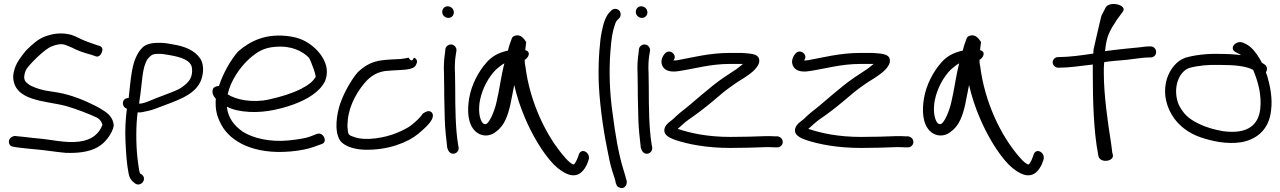

<svg xmlns="http://www.w3.org/2000/svg" viewBox="-20 -741 6508 976"><path d="M558 -106C554 -143 530 -165 503 -181C493 -188 480 -196 465 -203C411 -230 344 -259 272 -271L209 -281C180 -287 142 -300 126 -312C110 -324 103 -331 103 -352C104 -361 106 -372 112 -385C117 -396 137 -419 169 -450C201 -480 226 -499 242 -505C268 -515 289 -520 312 -513L346 -499C373 -484 408 -472 443 -463L463 -456C481 -447 495 -463 499 -480C503 -490 501 -505 481 -509L460 -516C447 -521 434 -525 421 -530C395 -539 374 -553 343 -564H342C293 -577 248 -571 205 -554C176 -543 147 -519 112 -484C83 -449 66 -422 59 -404C52 -386 48 -369 47 -354C47 -225 212 -230 316 -202C371 -186 433 -162 473 -143C489 -133 494 -126 501 -107C485 -64 450 -29 381 -21C311 -13 245 -31 177 -37C138 -40 101 -46 72 -48L54 -50C53 -50 40 -46 36 -42C22 -32 23 -14 31 -3C35 1 40 4 48 5L65 8C93 11 129 16 169 19C215 23 267 32 315 36H316C434 40 491 10 528 -39C540 -55 556 -81 558 -104Z M618 -192 625 -188C618 -135 615 -77 618 -19C621 39 624 93 634 142C639 168 651 180 666 191C695 213 732 168 699 145L692 141C687 131 685 107 682 88C672 18 670 -72 677 -147L680 -170C691 -169 703 -170 717 -174C736 -177 760 -184 782 -193C863 -225 963 -251 998 -324C1014 -357 1020 -410 998 -443C970 -485 920 -506 855 -516C832 -520 810 -525 778 -523C746 -523 719 -514 705 -500C646 -443 646 -336 634 -243C632 -243 628 -242 626 -242C598 -236 600 -204 617 -192ZM693 -256C703 -324 702 -399 731 -442C747 -459 753 -467 780 -467H781C803 -469 818 -464 841 -461C899 -451 951 -436 956 -394C961 -345 937 -321 908 -300C885 -282 846 -270 808 -255C788 -247 770 -241 747 -231C724 -222 707 -214 687 -214C688 -227 691 -242 693 -256Z M1064 -292C1053 -269 1067 -250 1077 -239C1073 -184 1083 -148 1105 -107C1152 -19 1273 45 1456 29C1511 24 1546 16 1574 6L1613 -8C1649 -17 1625 -70 1594 -61H1593L1554 -46C1531 -38 1495 -32 1446 -27C1350 -18 1266 -39 1215 -71C1170 -102 1139 -142 1133 -199C1161 -184 1197 -175 1249 -172C1335 -168 1411 -189 1469 -209C1540 -235 1605 -272 1633 -330V-331C1658 -394 1624 -452 1591 -486C1561 -516 1524 -544 1461 -555C1332 -576 1250 -531 1190 -479C1151 -434 1114 -368 1093 -304C1077 -304 1067 -296 1064 -292ZM1137 -262 1138 -264C1152 -329 1199 -399 1248 -443C1286 -476 1320 -499 1380 -503C1464 -510 1518 -480 1550 -448C1558 -439 1595 -341 1582 -347C1570 -325 1543 -306 1515 -292V-291H1514C1467 -267 1410 -249 1346 -235C1263 -217 1178 -234 1137 -262Z M1748 -81C1745 -94 1746 -111 1748 -132C1756 -210 1800 -286 1849 -336C1875 -360 1900 -374 1938 -380C1951 -381 1965 -382 1977 -383C2000 -385 2039 -385 2061 -390C2068 -393 2090 -394 2097 -417C2104 -430 2098 -443 2084 -448C2076 -429 2069 -429 2057 -448C2041 -445 2038 -443 2016 -441C1985 -439 1957 -439 1925 -435C1867 -429 1827 -402 1796 -371C1763 -331 1728 -268 1710 -216C1692 -163 1677 -76 1709 -26C1730 2 1779 18 1831 20C1951 24 2053 -17 2105 -60C2130 -81 2163 -109 2176 -135C2181 -146 2186 -167 2166 -175C2152 -181 2129 -163 2129 -163C2117 -144 2093 -122 2069 -103C2051 -90 2025 -77 1996 -65C1941 -42 1840 -22 1779 -45C1755 -53 1750 -56 1748 -78Z M2259 -650C2275 -650 2287 -662 2287 -678C2287 -695 2273 -709 2256 -709C2239 -709 2228 -696 2228 -680C2228 -663 2243 -650 2259 -650ZM2253 8C2256 19 2260 29 2268 35C2289 51 2317 30 2311 6L2309 -4C2295 -86 2294 -200 2294 -295C2294 -320 2293 -343 2293 -365V-366C2291 -401 2292 -435 2297 -463L2300 -482C2302 -491 2298 -499 2294 -504C2277 -526 2247 -512 2244 -492V-491L2242 -471C2237 -440 2235 -404 2237 -364C2237 -342 2238 -320 2238 -295C2238 -270 2238 -244 2239 -216L2241 -132C2242 -93 2249 -23 2253 6Z M2420 -232C2432 -291 2463 -349 2501 -387C2517 -400 2528 -411 2544 -419C2527 -356 2519 -283 2503 -218C2494 -178 2466 -107 2446 -110C2443 -110 2440 -111 2435 -114C2415 -136 2411 -187 2420 -232ZM2650 -486C2651 -502 2654 -515 2655 -527C2645 -543 2627 -568 2600 -560C2591 -558 2587 -554 2583 -549C2578 -537 2567 -506 2562 -484C2509 -472 2478 -452 2452 -422C2413 -378 2377 -312 2365 -242C2354 -177 2358 -112 2395 -75C2422 -48 2467 -42 2503 -73C2545 -103 2562 -156 2574 -208C2580 -241 2588 -274 2594 -309C2607 -252 2625 -197 2648 -143C2683 -60 2738 37 2796 96C2823 123 2851 140 2873 147C2926 162 2951 121 2964 94L2972 72C2985 34 2930 3 2920 52L2912 72C2907 83 2902 91 2896 96H2895V94H2891L2890 93C2884 91 2871 81 2855 63C2753 -51 2673 -227 2651 -402C2648 -415 2647 -425 2647 -437C2663 -444 2684 -477 2650 -486Z M3126 211C3148 224 3169 205 3166 179L3162 166C3160 158 3155 139 3146 111C3123 34 3107 -63 3094 -165C3079 -268 3075 -380 3083 -480C3088 -544 3092 -577 3107 -619C3111 -631 3115 -636 3117 -638L3127 -648C3132 -653 3135 -660 3135 -668C3135 -685 3122 -696 3107 -696C3099 -696 3093 -693 3088 -688L3079 -679C3057 -657 3046 -617 3039 -580C3034 -558 3030 -526 3027 -485C3024 -445 3022 -398 3023 -342C3025 -234 3046 -84 3065 8C3074 58 3083 98 3092 127C3102 160 3108 172 3110 189C3110 190 3111 190 3111 191C3117 209 3120 208 3126 211Z M3243 -650C3259 -650 3271 -662 3271 -678C3271 -695 3257 -709 3240 -709C3223 -709 3212 -696 3212 -680C3212 -663 3227 -650 3243 -650ZM3237 8C3240 19 3244 29 3252 35C3273 51 3301 30 3295 6L3293 -4C3279 -86 3278 -200 3278 -295C3278 -320 3277 -343 3277 -365V-366C3275 -401 3276 -435 3281 -463L3284 -482C3286 -491 3282 -499 3278 -504C3261 -526 3231 -512 3228 -492V-491L3226 -471C3221 -440 3219 -404 3221 -364C3221 -342 3222 -320 3222 -295C3222 -270 3222 -244 3223 -216L3225 -132C3226 -93 3233 -23 3237 6Z M3752 -472H3690C3585 -472 3497 -448 3424 -435C3416 -434 3410 -433 3403 -434C3427 -460 3384 -498 3359 -468C3348 -455 3333 -428 3350 -401C3365 -377 3398 -374 3433 -380C3513 -392 3591 -416 3690 -416H3757C3743 -405 3730 -393 3712 -382L3662 -349C3581 -294 3509 -223 3437 -168C3423 -156 3412 -146 3402 -136C3387 -123 3365 -112 3358 -87C3350 -51 3392 -38 3411 -30C3480 -7 3573 11 3693 11C3757 11 3825 9 3871 7C3892 7 3908 7 3916 8H3929C3945 10 3959 -4 3959 -19C3959 -36 3946 -45 3934 -48H3919C3910 -49 3894 -49 3871 -49C3825 -47 3757 -45 3693 -45C3580 -45 3493 -63 3425 -86C3441 -99 3457 -116 3479 -132C3519 -159 3566 -195 3604 -227L3661 -275C3696 -302 3723 -321 3761 -344C3788 -362 3831 -390 3839 -424C3846 -469 3799 -468 3752 -472Z M4416 -472H4354C4249 -472 4161 -448 4088 -435C4080 -434 4074 -433 4067 -434C4091 -460 4048 -498 4023 -468C4012 -455 3997 -428 4014 -401C4029 -377 4062 -374 4097 -380C4177 -392 4255 -416 4354 -416H4421C4407 -405 4394 -393 4376 -382L4326 -349C4245 -294 4173 -223 4101 -168C4087 -156 4076 -146 4066 -136C4051 -123 4029 -112 4022 -87C4014 -51 4056 -38 4075 -30C4144 -7 4237 11 4357 11C4421 11 4489 9 4535 7C4556 7 4572 7 4580 8H4593C4609 10 4623 -4 4623 -19C4623 -36 4610 -45 4598 -48H4583C4574 -49 4558 -49 4535 -49C4489 -47 4421 -45 4357 -45C4244 -45 4157 -63 4089 -86C4105 -99 4121 -116 4143 -132C4183 -159 4230 -195 4268 -227L4325 -275C4360 -302 4387 -321 4425 -344C4452 -362 4495 -390 4503 -424C4510 -469 4463 -468 4416 -472Z M4732 -232C4744 -291 4775 -349 4813 -387C4829 -400 4840 -411 4856 -419C4839 -356 4831 -283 4815 -218C4806 -178 4778 -107 4758 -110C4755 -110 4752 -111 4747 -114C4727 -136 4723 -187 4732 -232ZM4962 -486C4963 -502 4966 -515 4967 -527C4957 -543 4939 -568 4912 -560C4903 -558 4899 -554 4895 -549C4890 -537 4879 -506 4874 -484C4821 -472 4790 -452 4764 -422C4725 -378 4689 -312 4677 -242C4666 -177 4670 -112 4707 -75C4734 -48 4779 -42 4815 -73C4857 -103 4874 -156 4886 -208C4892 -241 4900 -274 4906 -309C4919 -252 4937 -197 4960 -143C4995 -60 5050 37 5108 96C5135 123 5163 140 5185 147C5238 162 5263 121 5276 94L5284 72C5297 34 5242 3 5232 52L5224 72C5219 83 5214 91 5208 96H5207V94H5203L5202 93C5196 91 5183 81 5167 63C5065 -51 4985 -227 4963 -402C4960 -415 4959 -425 4959 -437C4975 -444 4996 -477 4962 -486Z M5366 -451H5359C5343 -451 5331 -438 5331 -424C5331 -409 5345 -397 5359 -397H5367C5418 -397 5471 -406 5535 -413V-374C5535 -234 5539 -76 5562 43L5564 54C5574 90 5645 80 5637 45L5634 35C5633 30 5632 13 5628 -13C5612 -115 5591 -255 5591 -373C5591 -391 5591 -408 5593 -425C5627 -431 5667 -433 5708 -437C5750 -442 5794 -449 5820 -449H5829C5844 -449 5857 -460 5857 -476C5857 -492 5846 -505 5829 -505H5820C5803 -505 5778 -501 5778 -501C5738 -497 5662 -490 5596 -481C5596 -483 5598 -483 5598 -485V-486C5605 -557 5620 -583 5657 -640L5688 -682C5712 -715 5623 -738 5601 -704L5579 -661C5576 -653 5539 -490 5539 -490C5538 -483 5538 -476 5538 -469C5482 -460 5413 -451 5366 -451Z M5949 -139C5977 -100 6022 -64 6083 -43C6136 -25 6213 -6 6290 -18C6378 -34 6432 -92 6441 -178C6450 -240 6436 -306 6422 -354L6415 -373C6422 -384 6424 -401 6410 -412L6394 -423C6391 -430 6387 -436 6383 -443C6368 -469 6344 -501 6316 -516L6303 -522C6267 -542 6223 -497 6261 -476L6277 -468C6281 -467 6283 -465 6288 -461C6256 -465 6219 -467 6181 -467C6113 -469 6053 -461 6007 -448C5961 -433 5927 -388 5912 -341C5888 -262 5913 -188 5949 -139ZM6027 -396C6067 -407 6123 -413 6179 -411C6254 -411 6312 -406 6350 -386C6373 -332 6395 -260 6386 -185C6376 -104 6320 -58 6198 -74C6108 -89 6028 -125 5994 -173C5983 -188 5974 -202 5968 -219C5942 -296 5972 -378 6027 -396Z"/></svg>

Font: Stray Cat
Style: BdExt
Weight: 700
Version: Version 1.0